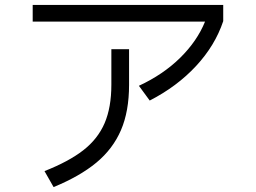

<svg xmlns="http://www.w3.org/2000/svg" viewBox="-20 -742 1040 781"><path d="M545 -393Q644 -439 713 -507Q782 -575 814 -654H113V-722H888V-656Q855 -557 777.5 -473.5Q700 -390 589 -333ZM161 -46Q260 -85 319 -131Q378 -177 405.5 -241Q433 -305 433 -398V-542H505V-397Q505 -289 472 -212.5Q439 -136 372 -80.5Q305 -25 198 19Z"/></svg>

Font: IBM Plex Sans SC
Style: Regular
Weight: 400
Designer: Mike Abbink; Paul van der Laan; Pieter van Rosmalen; Eunyou Noh; Wujin Sim; Chorong Kim; Dohee Lee; Yejin We; Jinhee Kim
Foundry: Sandoll Inc.
Version: Version 1.000